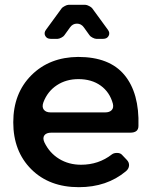

<svg xmlns="http://www.w3.org/2000/svg" viewBox="-20 -772 628 796"><path d="M247 -626Q244 -621 234.5 -616Q225 -611 219 -611H190Q174 -611 167.5 -623.5Q161 -636 171 -649L236 -738Q239 -742 248.5 -747Q258 -752 264 -752H334Q340 -752 349.5 -747Q359 -742 362 -738L427 -649Q437 -636 430.5 -623.5Q424 -611 408 -611H379Q373 -611 363.5 -616Q354 -621 351 -626L328 -658Q317 -674 299 -674Q281 -674 270 -658ZM304 -536Q434 -536 496 -461Q558 -386 554 -250Q554 -222 520 -222H193Q172 -222 164 -211Q156 -200 164 -182Q185 -138 225 -113.5Q265 -89 316 -89Q389 -89 444 -132Q452 -138 465 -138Q478 -138 485 -131L505 -110Q516 -99 515 -85.5Q514 -72 502 -62Q423 4 307 4Q184 4 109.5 -70.5Q35 -145 35 -265Q35 -385 110 -460Q185 -535 304 -536ZM160 -348Q153 -329 161.5 -317.5Q170 -306 190 -306H416Q434 -306 443 -315.5Q452 -325 448 -342Q435 -390 397.5 -417Q360 -444 305 -444Q254 -444 215.5 -418.5Q177 -393 160 -348Z"/></svg>

Font: Trueno
Style: Round
Weight: 400
Designer: Julieta Ulanovsky, Jasper
Foundry: Julieta Ulanovsky, Cannot Into Space Fonts
Version: Version 3.001